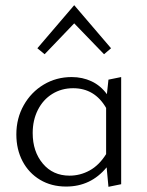

<svg xmlns="http://www.w3.org/2000/svg" viewBox="-20 -715 568 740"><path d="M152 -506 124 -529 266 -695 408 -529 381 -506 266 -625ZM447 -418V-5L398 5L391 -70Q330 4 235 4Q178 4 134.5 -22Q91 -48 67 -93.5Q43 -139 43 -197Q43 -259 71.5 -309.5Q100 -360 148.5 -389Q197 -418 256 -418Q298 -418 333 -401.5Q368 -385 392 -352L398 -408ZM389 -121V-299Q345 -375 262 -375Q217 -375 181.5 -353Q146 -331 126 -291.5Q106 -252 106 -202Q106 -131 145 -84.5Q184 -38 248 -38Q289 -38 325.5 -58Q362 -78 389 -121Z"/></svg>

Font: Ysabeau Infant Semilight
Style: Regular
Weight: 300
Designer: Christian Thalmann (Catharsis Fonts)
Version: Version 0.003